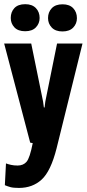

<svg xmlns="http://www.w3.org/2000/svg" viewBox="-21 -694 417 925"><path d="M2.4 198.2Q15.1 203.6 29.3 207.5Q43.5 211.4 70.3 211.4Q135.7 211.4 179.7 171.1Q223.6 130.9 251.5 21L376.5 -484.4H253.9L203.1 -233.4Q199.7 -219.2 197.3 -204.6Q194.8 -189.9 193.8 -176.3H190.4Q189 -189.9 186.5 -204.8Q184.1 -219.7 180.7 -233.4L129.4 -484.4H-1L124.5 -6.8L136.7 -4.4Q122.6 67.4 106.9 85.4Q91.3 103.5 64 103.5Q45.9 103.5 32 100.3Q18.1 97.2 7.8 93.3ZM30.8 -607.4Q30.8 -581.1 48.3 -562.3Q65.9 -543.5 100.1 -543.5Q134.3 -543.5 152.1 -562.3Q169.9 -581.1 169.9 -607.4Q169.9 -636.2 151.9 -655Q133.8 -673.8 100.6 -673.8Q65.9 -673.8 48.3 -655Q30.8 -636.2 30.8 -607.4ZM210.4 -606.9Q210.4 -580.1 228.3 -561.3Q246.1 -542.5 279.8 -542.5Q314 -542.5 331.8 -561.3Q349.6 -580.1 349.6 -606.4Q349.6 -635.3 331.8 -654.3Q314 -673.3 280.3 -673.3Q246.1 -673.3 228.3 -654.3Q210.4 -635.3 210.4 -606.9Z"/></svg>

Font: Roboto Flex
Style: wght 700 wdth 25 opsz 34 GRAD 0.00 slnt 0.00 XTRA 468 XOPQ 96 YOPQ 79 YTLC 514 YTUC 712 YTAS 750 YTDE -203.00 YTFI 738
Weight: 700
Width: 1
Designer: Berlow after Robertson
Foundry: Google
Version: Version 3.100